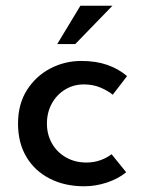

<svg xmlns="http://www.w3.org/2000/svg" viewBox="-20 -641 500 671"><path d="M421 -39Q393 -16 353.5 -3Q314 10 274 10Q206 10 153.5 -17Q101 -44 72 -93Q43 -142 43 -209Q43 -277 74 -326Q105 -375 155.5 -401.5Q206 -428 264 -428Q316 -428 355.5 -414Q395 -400 424 -375L374 -310Q357 -324 331 -335Q305 -346 273 -346Q237 -346 207.5 -328Q178 -310 161 -279Q144 -248 144 -209Q144 -171 161.5 -140Q179 -109 210.5 -91Q242 -73 282 -73Q308 -73 330.5 -81Q353 -89 370 -102ZM373 -621 243 -487H180L261 -621Z"/></svg>

Font: Reem Kufi Fun
Style: Regular
Weight: 400
Designer: Khaled Hosny
Version: Version 1.005